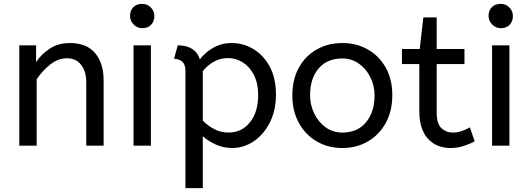

<svg xmlns="http://www.w3.org/2000/svg" viewBox="-20 -755 2740 995"><path d="M80 0V-520H167V-433Q195 -475 238.5 -503.5Q282 -532 342 -532Q430 -532 473.5 -479Q517 -426 517 -339V0H427V-329Q427 -385 400.5 -419Q374 -453 327 -453Q281 -453 240 -420.5Q199 -388 170 -344V0Z M672 0V-520H762V0ZM717 -609Q691 -609 672.5 -628Q654 -647 654 -672Q654 -701 671 -718Q688 -735 717 -735Q743 -735 761.5 -716.5Q780 -698 780 -672Q780 -644 763 -626.5Q746 -609 717 -609Z M941 220V-387Q941 -421 924.5 -435.5Q908 -450 882 -450L901 -520Q993 -520 1016 -447Q1026 -462 1048.5 -482Q1071 -502 1104.5 -517Q1138 -532 1181 -532Q1241 -532 1293.5 -500.5Q1346 -469 1378 -409.5Q1410 -350 1410 -265Q1410 -182 1378 -119.5Q1346 -57 1294.5 -22.5Q1243 12 1183 12Q1137 12 1097 -6.5Q1057 -25 1031 -49V220ZM1165 -68Q1233 -68 1275.5 -121.5Q1318 -175 1318 -262Q1318 -322 1296.5 -365Q1275 -408 1239.5 -431Q1204 -454 1161 -454Q1118 -454 1083.5 -432.5Q1049 -411 1031 -386V-130Q1057 -103 1091 -85.5Q1125 -68 1165 -68Z M1754 12Q1680 12 1621 -22.5Q1562 -57 1528.5 -118.5Q1495 -180 1495 -260Q1495 -344 1529 -405Q1563 -466 1622 -499Q1681 -532 1754 -532Q1827 -532 1885.5 -499Q1944 -466 1978.5 -405.5Q2013 -345 2013 -262Q2013 -179 1979 -117.5Q1945 -56 1886.5 -22Q1828 12 1754 12ZM1754 -68Q1833 -68 1877 -121.5Q1921 -175 1921 -260Q1921 -312 1899 -355.5Q1877 -399 1839.5 -425.5Q1802 -452 1754 -452Q1675 -452 1631 -400Q1587 -348 1587 -262Q1587 -210 1609 -165.5Q1631 -121 1668.5 -94.5Q1706 -68 1754 -68Z M2315 12Q2240 12 2196.5 -37.5Q2153 -87 2153 -179V-423H2063V-501H2155L2174 -665H2243V-501H2387V-423H2243V-172Q2243 -114 2267.5 -91Q2292 -68 2326 -68Q2351 -68 2373.5 -76Q2396 -84 2415 -95L2440 -23Q2420 -11 2386 0.5Q2352 12 2315 12Z M2530 0V-520H2620V0ZM2575 -609Q2549 -609 2530.5 -628Q2512 -647 2512 -672Q2512 -701 2529 -718Q2546 -735 2575 -735Q2601 -735 2619.5 -716.5Q2638 -698 2638 -672Q2638 -644 2621 -626.5Q2604 -609 2575 -609Z"/></svg>

Font: ABeeZee
Style: Regular
Weight: 400
Designer: Anja Meiners
Foundry: Anja Meiners
Version: Version 1.003; ttfautohint (v1.8.3)